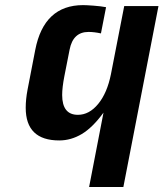

<svg xmlns="http://www.w3.org/2000/svg" viewBox="-20 -749 655 769"><path d="M336.9 0 394.5 -297.9Q351.1 -238.3 307.9 -212.4Q264.6 -186.5 217.3 -186.5Q83 -186.5 83 -317.4Q83 -351.1 90.3 -389.6L121.1 -548.8Q155.8 -728.5 313 -728.5Q325.7 -728.5 355.2 -726.3Q384.8 -724.1 404.8 -720.2L384.3 -615.2Q357.4 -621.1 334.5 -621.1Q272.5 -621.1 258.8 -550.3L237.8 -443.8Q229 -398.4 229 -368.7Q229 -289.1 292 -289.1Q337.4 -289.1 373.3 -332.8Q409.2 -376.5 424.3 -451.7L477.5 -724.6H614.7L474.1 0Z"/></svg>

Font: Liberation Mono
Style: Bold Italic
Weight: 700
Italic angle: -12°
Monospace: yes
Designer: Steve Matteson
Foundry: Ascender Corporation
Version: Version 2.1.5